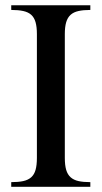

<svg xmlns="http://www.w3.org/2000/svg" viewBox="-20 -722 393 742"><path d="M122.6 -590.3Q122.6 -618.2 117.4 -636.2Q112.3 -654.3 100.6 -664.8Q88.9 -675.3 69.8 -679.4Q50.8 -683.6 23.4 -683.6V-701.7H329.1V-683.6Q302.2 -683.6 283.4 -679.4Q264.6 -675.3 252.9 -664.8Q241.2 -654.3 235.8 -636.2Q230.5 -618.2 230.5 -590.3V-111.8Q230.5 -83.5 235.8 -65.4Q241.2 -47.4 252.9 -36.9Q264.6 -26.4 283.4 -22.2Q302.2 -18.1 329.1 -18.1V0H23.4V-18.1Q50.8 -18.1 69.8 -22.2Q88.9 -26.4 100.6 -36.9Q112.3 -47.4 117.4 -65.4Q122.6 -83.5 122.6 -111.8Z"/></svg>

Font: Khmer Busra Bunong
Style: Regular
Weight: 400
Designer: D. Kanjahn
Version: Version 7.100; 2014